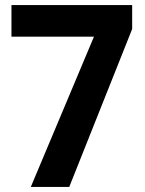

<svg xmlns="http://www.w3.org/2000/svg" viewBox="-20 -734 571 754"><path d="M101 0 349 -590H25V-714H499V-620L252 0Z"/></svg>

Font: Noto Sans Gujarati UI SemiCondensed
Style: Bold
Weight: 700
Width: 4
Designer: Jelle Bosma - Monotype Design Team, Universal Thirst
Foundry: Monotype Imaging Inc.
Version: Version 2.106; ttfautohint (v1.8.4.7-5d5b)